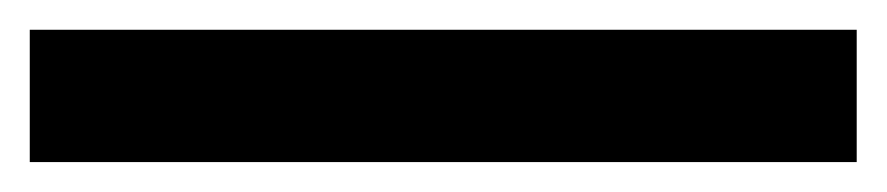

<svg xmlns="http://www.w3.org/2000/svg" viewBox="-20 -20 596 129"><path d="M555.6 0V88.9H0V0Z"/></svg>

Font: Paperlogy 7 Bold
Style: Regular
Weight: 700
Designer: redesigned by Lee Juim, glyphs from Gmarket Sans & Montserrat
Foundry: PT&
Version: Version 1.001